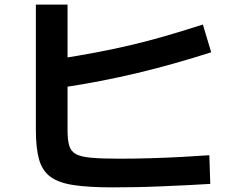

<svg xmlns="http://www.w3.org/2000/svg" viewBox="-20 -778 1040 830"><path d="M467 32Q363 32 297.5 22Q232 12 197 -14.5Q162 -41 148.5 -90Q135 -139 135 -218V-758H272V-215Q272 -174 279 -149Q286 -124 308 -112Q330 -100 375.5 -96Q421 -92 496 -92Q560 -92 629 -94Q698 -96 764 -99.5Q830 -103 885 -107L889 17Q844 20 789.5 22.5Q735 25 678 27.5Q621 30 566.5 31Q512 32 467 32ZM224 -522Q314 -536 391 -550.5Q468 -565 541 -582Q614 -599 690.5 -621Q767 -643 857 -672L893 -552Q731 -500 574.5 -462.5Q418 -425 245 -399Z"/></svg>

Font: M PLUS 1 Thin
Style: Bold
Weight: 700
Version: Version 1.001